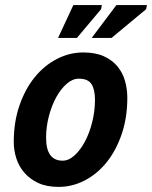

<svg xmlns="http://www.w3.org/2000/svg" viewBox="-20 -720 597 754"><path d="M34 -162Q34 -241 56.5 -306Q79 -371 116.5 -417Q154 -463 203.5 -488.5Q253 -514 307 -514Q355 -514 388 -499Q421 -484 441.5 -459Q462 -434 471 -402Q480 -370 480 -336Q480 -258 458 -193.5Q436 -129 399 -83Q362 -37 313 -11.5Q264 14 210 14Q163 14 130 -1.5Q97 -17 75.5 -42Q54 -67 44 -98.5Q34 -130 34 -162ZM161 -179Q161 -89 226 -89Q250 -89 273 -110Q296 -131 314 -165Q332 -199 342.5 -242Q353 -285 353 -328Q353 -368 339.5 -389.5Q326 -411 289 -411Q265 -411 242 -391Q219 -371 201 -338.5Q183 -306 172 -264Q161 -222 161 -179ZM268 -700H380L377 -684L282 -571H208ZM437 -700H557L554 -684L418 -571H340Z"/></svg>

Font: PT Sans
Style: Bold Italic
Weight: 700
Italic angle: -12°
Designer: A.Korolkova, O.Umpeleva, V.Yefimov
Foundry: ParaType Ltd
Version: Version 2.003W OFL